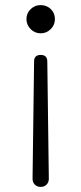

<svg xmlns="http://www.w3.org/2000/svg" viewBox="-20 -735 320 755"><path d="M140 -715Q163 -715 179.5 -699.5Q196 -684 196 -660Q196 -637 179.5 -620.5Q163 -604 140 -604Q117 -604 100.5 -620.5Q84 -637 84 -660Q84 -683 100.5 -699Q117 -715 140 -715ZM166 -493 172 -32Q172 -18 163 -9Q154 0 140 0Q126 0 117 -9Q108 -18 108 -32L114 -493Q114 -519 140 -519Q166 -519 166 -493Z"/></svg>

Font: Higure Gothic
Style: Regular
Weight: 400
Designer: Yoshimichi Ohira
Foundry: Positype
Version: Version 1.000